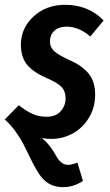

<svg xmlns="http://www.w3.org/2000/svg" viewBox="-39 -563 456 799"><path d="M174.8 15.1Q152.3 15.1 134.8 11.2Q154.8 26.9 170.9 48.8Q187 70.8 194.8 85.9Q202.6 101.1 215.1 112.1Q227.5 123 244.1 123Q259.8 123 283.2 113.8L306.2 189.9Q267.6 215.8 223.1 215.8Q195.8 215.8 174.3 206.1Q152.8 196.3 137.7 179Q122.6 161.6 110.4 139.6Q98.1 117.7 85.2 90.8Q72.3 64 59.1 38.1Q45.9 12.2 25.6 -15.9Q5.4 -43.9 -19 -65.9L39.1 -125Q69.8 -101.1 96.2 -89.1Q122.6 -77.1 153.8 -77.1Q192.9 -77.1 213.4 -99.9Q233.9 -122.6 233.9 -153.8Q233.9 -183.6 216.8 -201.4Q199.7 -219.2 153.8 -238.8Q98.6 -262.7 73.2 -294.2Q47.9 -325.7 47.9 -377Q47.9 -445.8 100.6 -494.4Q153.3 -543 231.9 -543Q328.6 -543 392.1 -478L336.9 -411.1Q289.6 -452.1 237.8 -452.1Q206.1 -452.1 187.5 -435.3Q168.9 -418.5 168.9 -390.1Q168.9 -366.2 186.5 -350.1Q204.1 -334 250 -313Q303.7 -289.6 330.3 -256.1Q356.9 -222.7 356.9 -168.9Q356.9 -115.2 330.6 -72.3Q304.2 -29.3 262.9 -7.1Q221.7 15.1 174.8 15.1Z"/></svg>

Font: Fira Sans Compressed Medium
Style: Italic
Weight: 500
Width: 3
Italic angle: -8°
Designer: Carrois Corporate & Edenspiekermann AG
Foundry: Carrois Corporate GbR & Edenspiekermann AG
Version: Version 4.203;PS 004.203;hotconv 1.0.88;makeotf.lib2.5.64775